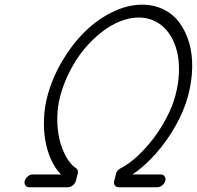

<svg xmlns="http://www.w3.org/2000/svg" viewBox="-20 -789 830 809"><path d="M118.2 -54H236.8Q211.9 -79.6 194.9 -117.4Q178 -155.3 170.7 -198.7Q163.3 -242.2 165.5 -290.4Q167.7 -338.6 179.9 -384.5Q200.4 -460.9 241.9 -531.4Q283.4 -601.8 336.3 -654.2Q389.2 -706.5 453 -737.9Q516.8 -769.3 579.1 -769.3Q628.9 -769.3 669.6 -749.1Q710.2 -729 736.6 -692.9Q762.9 -656.7 777 -609Q791 -561.3 789.8 -503.4Q788.6 -445.6 772.2 -384.5Q755.9 -323.2 720.3 -259.8Q684.8 -196.3 637.1 -142.2Q589.4 -88.1 538.1 -54H656.7Q667.7 -54 673.6 -45.9Q679.4 -37.8 676.5 -26.9Q673.6 -15.9 663.5 -7.9Q653.3 0 642.3 0H480.7Q469.7 0 464 -7.9Q458.3 -15.9 461.2 -26.9L467.5 -50.8Q468 -59.3 473.6 -67.4Q479.2 -75.4 488 -79.8Q521.2 -96.4 557.3 -129.4Q593.3 -162.4 624.6 -203.2Q656 -244.1 681.3 -292.1Q706.5 -340.1 718.5 -384.5Q731 -430.9 733.5 -474.6Q736.1 -518.3 729.6 -554.4Q723.1 -590.6 708.4 -620.7Q693.6 -650.9 672.5 -671.6Q651.4 -692.4 623.8 -703.9Q596.2 -715.3 564.7 -715.3Q526.9 -715.3 486.3 -699.3Q445.8 -683.3 407.6 -653.2Q369.4 -623 335.7 -582.9Q302 -542.7 275.4 -491.3Q248.8 -439.9 233.9 -384.5Q221.9 -340.1 221.4 -292.1Q220.9 -244.1 230.3 -203.4Q239.7 -162.6 258.1 -129.5Q276.4 -96.4 300.5 -79.8Q306.4 -75.9 308 -68.5Q309.6 -61 306.6 -53.5L299.6 -26.9Q296.6 -15.9 286.5 -7.9Q276.4 0 265.4 0H103.8Q92.8 0 87 -7.9Q81.3 -15.9 84.2 -26.9Q87.2 -37.8 97.2 -45.9Q107.2 -54 118.2 -54Z"/></svg>

Font: Tecnico
Style: FinoInclinado
Weight: 400
Italic angle: -15°
Version: Version 1.3